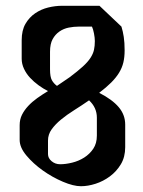

<svg xmlns="http://www.w3.org/2000/svg" viewBox="-20 -659 495 664"><path d="M411 -485Q411 -461 406.5 -442.5Q402 -424 391.5 -407Q381 -390 364.5 -373.5Q348 -357 323 -338Q368 -315 390.5 -288.5Q413 -262 413 -228V-150Q413 -116 398 -91Q383 -66 360 -49Q337 -32 310.5 -23.5Q284 -15 260 -15Q234 -15 197.5 -30.5Q161 -46 128 -69.5Q95 -93 71.5 -121Q48 -149 48 -175V-226Q48 -246 56 -262Q64 -278 77.5 -292.5Q91 -307 108.5 -319.5Q126 -332 146 -344Q130 -352 113.5 -364Q97 -376 84 -390Q71 -404 63 -421Q55 -438 55 -456V-520Q55 -554 68 -576.5Q81 -599 101.5 -613Q122 -627 146.5 -633Q171 -639 195 -639H324L400 -567Q405 -551 408 -531.5Q411 -512 411 -485ZM315 -252Q315 -287 288 -312Q262 -294 236.5 -278Q211 -262 191 -245.5Q171 -229 158.5 -211.5Q146 -194 146 -173V-126Q146 -112 158.5 -101.5Q171 -91 188 -91Q207 -91 229.5 -96.5Q252 -102 271 -114Q290 -126 302.5 -144.5Q315 -163 315 -190ZM153 -419Q153 -393 159.5 -381.5Q166 -370 177 -362Q188 -370 199 -377Q210 -384 221 -392Q249 -413 266.5 -429Q284 -445 293 -459Q302 -473 305 -486.5Q308 -500 308 -517Q308 -528 305 -543.5Q302 -559 298 -567H253Q235 -567 217.5 -563.5Q200 -560 185.5 -550Q171 -540 162 -523.5Q153 -507 153 -480Z"/></svg>

Font: Jaini Purva
Style: Regular
Weight: 400
Designer: Girish Dalvi, Maithili Shingre
Foundry: Ek Type
Version: Version 1.001;PS 1.000;hotconv 16.6.51;makeotf.lib2.5.65220